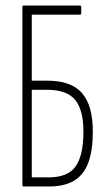

<svg xmlns="http://www.w3.org/2000/svg" viewBox="-20 -675 392 695"><path d="M66 0Q61 0 61 -6V-650Q61 -655 66 -655H269Q274 -655 274 -650V-627Q274 -622 269 -622H95V-383H151Q238 -383 277 -338Q316 -293 316 -199Q316 -131 300 -87Q284 -43 249 -21.5Q214 0 157 0ZM95 -33H156Q226 -33 254 -73Q282 -113 282 -199Q282 -277 252 -313.5Q222 -350 150 -350H95Z"/></svg>

Font: Sofia Sans Extra Condensed ExtraLight
Style: Regular
Weight: 250
Designer: Botio Nikoltchev, Ani Petrova
Foundry: lettersoup
Version: Version 4.101